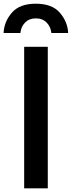

<svg xmlns="http://www.w3.org/2000/svg" viewBox="-45 -1028 393 1048"><path d="M-25.4 -847.7Q-22.5 -910.2 20 -959Q62.5 -1007.8 150.4 -1007.8Q239.3 -1007.8 281.7 -958.5Q324.2 -909.2 327.1 -847.7H235.4Q232.4 -880.9 210 -904.3Q187.5 -927.7 150.4 -927.7Q114.3 -927.7 91.8 -904.8Q69.3 -881.8 66.4 -847.7ZM86.9 0V-772.5H215.8V0Z"/></svg>

Font: Gothic A1
Style: Bold
Weight: 700
Version: Version 2.50